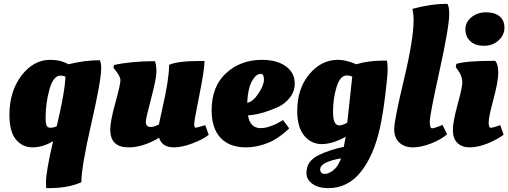

<svg xmlns="http://www.w3.org/2000/svg" viewBox="-20 -754 2642 998"><path d="M231 224H220Q219 215 219 194Q219 138 256 -20Q202 12 149.5 12Q97 12 63 -28.5Q29 -69 29 -157Q29 -279 91.5 -361Q154 -443 241 -443Q295 -443 336 -420Q421 -441 498 -441Q506 -430 506 -399Q506 -336 454.5 -111Q403 114 403 193Q336 224 231 224ZM294 -361Q257 -361 237 -289Q217 -217 217 -142Q217 -114 222 -102Q227 -90 242.5 -90Q258 -90 275 -98Q318 -279 320 -356Q305 -361 294 -361Z M570 -401 572 -416Q663 -436 785 -436Q793 -419 793 -382Q793 -345 765.5 -242Q738 -139 738 -120Q738 -94 763 -94Q780 -94 806 -107Q809 -123 824 -191Q859 -342 859 -417Q905 -437 1016 -437H1043Q1043 -392 1016.5 -261Q990 -130 989.5 -110Q989 -90 998 -90L1047 -103L1065 -53Q1036 -30 981 -9Q926 12 884 12Q822 12 807 -38Q724 12 648 12Q553 12 553 -81Q553 -123 579.5 -219Q606 -315 606 -337Q606 -359 570 -401Z M1080 -181Q1080 -305 1155.5 -374Q1231 -443 1342 -443Q1419 -443 1465.5 -409.5Q1512 -376 1512 -320Q1512 -279 1487 -247Q1462 -215 1426 -198Q1350 -164 1294 -157L1269 -154Q1280 -88 1335 -88Q1359 -88 1388 -98.5Q1417 -109 1434 -120L1451 -130L1483 -87Q1483 -87 1472 -76Q1466 -70 1443.5 -52.5Q1421 -35 1396.5 -22Q1372 -9 1334 1.5Q1296 12 1258 12Q1173 12 1126.5 -37.5Q1080 -87 1080 -181ZM1335 -370Q1310 -370 1289 -331Q1268 -292 1265 -220Q1294 -224 1323 -267.5Q1352 -311 1352 -340.5Q1352 -370 1335 -370Z M1777 -43Q1707 -5 1652.5 -5Q1598 -5 1561.5 -48.5Q1525 -92 1525 -178Q1525 -293 1587.5 -368Q1650 -443 1737 -443Q1779 -443 1832 -420Q1894 -439 1973 -439H1990Q1995 -429 1995 -394.5Q1995 -360 1982.5 -259Q1970 -158 1955 -90Q1923 55 1855.5 139.5Q1788 224 1686 224Q1636 224 1604.5 202Q1573 180 1573 146Q1573 112 1589.5 89.5Q1606 67 1637 52Q1690 26 1767 9ZM1783 -362Q1748 -362 1729.5 -302Q1711 -242 1711 -172Q1711 -102 1744 -102Q1758 -102 1785 -116Q1793 -197 1811 -356Q1796 -362 1783 -362ZM1669 150Q1688 150 1712.5 131Q1737 112 1753 69Q1644 88 1644 127Q1646 150 1669 150Z M2130 -652Q2130 -674 2124 -708Q2218 -734 2306 -734Q2315 -718 2315 -682Q2315 -614 2264.5 -385.5Q2214 -157 2214 -122Q2214 -87 2226 -87Q2236 -87 2269 -100L2280 -105L2304 -56Q2272 -28 2220 -8Q2168 12 2125.5 12Q2083 12 2056 -12.5Q2029 -37 2029 -83Q2029 -129 2079.5 -339.5Q2130 -550 2130 -652Z M2571 -100 2580 -104 2598 -54Q2564 -28 2513.5 -8Q2463 12 2422 12Q2381 12 2357.5 -11Q2334 -34 2334 -77.5Q2334 -121 2358.5 -210.5Q2383 -300 2383 -324Q2383 -361 2357 -394L2349 -405L2352 -422Q2404 -438 2554 -438Q2570 -420 2570 -375.5Q2570 -331 2545 -238.5Q2520 -146 2520 -118Q2520 -90 2531 -90Q2542 -90 2571 -100ZM2495.5 -516Q2450 -516 2424.5 -540Q2399 -564 2399 -601.5Q2399 -639 2430.5 -664.5Q2462 -690 2507 -690Q2552 -690 2577 -669Q2602 -648 2602 -610Q2602 -572 2571.5 -544Q2541 -516 2495.5 -516Z"/></svg>

Font: Oleo Script
Style: Bold
Weight: 700
Designer: Soytutype
Foundry: Soytutype
Version: Version 1.002